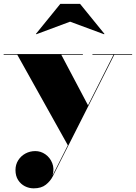

<svg xmlns="http://www.w3.org/2000/svg" viewBox="-34 -748 724 1023"><path d="M292.5 -456.5 436 -185 328 27 58 -456.5H-14.5V-460H407.5V-456.5ZM670 -460V-456.5H575L247.5 191Q234.5 217 210.2 236.2Q186 255.5 145.5 255.5Q120.5 255.5 98.5 244.2Q76.5 233 62.5 211.2Q48.5 189.5 48.5 158Q48.5 129 63 106Q77.5 83 101.5 70Q125.5 57 154 57Q183 57 207.8 74.2Q232.5 91.5 244.2 120.8Q256 150 246.5 186L571 -456.5H458.5V-460ZM159.5 -565.5 157.5 -567.5 287.5 -727.5H392.5L522.5 -567.5L520.5 -565.5L339.5 -632.5Z"/></svg>

Font: Bodoni Moda 48pt Black
Style: Regular
Weight: 900
Designer: Owen Earl
Foundry: indestructible type
Version: Version 2.004